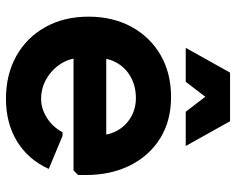

<svg xmlns="http://www.w3.org/2000/svg" viewBox="-92 -664 773 628"><g transform="rotate(90 294.0 -350.5)"><path d="M304 16Q224 16 163.5 -18Q103 -52 69 -113Q35 -174 35 -254Q35 -334 68.5 -395Q102 -456 161 -490Q220 -524 298 -524Q375 -524 432 -489Q489 -454 521 -391Q553 -328 553 -244V-220L538 -205H95V-312H498L423 -285Q423 -322 406.5 -350Q390 -378 362.5 -393.5Q335 -409 301 -409Q263 -409 233 -392.5Q203 -376 186.5 -347.5Q170 -319 170 -282V-229Q170 -194 188.5 -164.5Q207 -135 237.5 -117Q268 -99 304 -99Q336 -99 366 -118Q396 -137 413 -169H425L533 -124Q502 -56 442.5 -20Q383 16 304 16ZM137 -572 218 -717H377L458 -572H346L297 -636L248 -572Z"/></g></svg>

Font: Fustat ExtraBold
Style: Regular
Weight: 800
Designer: Mohamed Gaber, Khaled Hosny, Laura Garcia Mut
Foundry: Kief Type Foundry, Alif Type Foundry, Hard Type Foundry
Version: Version 1.007